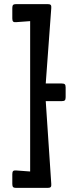

<svg xmlns="http://www.w3.org/2000/svg" viewBox="-20 -766 370 936"><path d="M281 -273H203L230 131Q231 142 227 146Q223 150 212 150H59Q48 150 44 146Q40 142 40 131V83Q40 72 44 68Q48 64 59 65L127 70V-663L59 -658Q48 -657 44 -661Q40 -665 40 -676V-727Q40 -738 44 -742Q48 -746 59 -746H212Q223 -746 227 -742Q231 -738 230 -727L203 -359H281Q292 -359 296 -355Q300 -351 300 -340V-292Q300 -281 296 -277Q292 -273 281 -273Z"/></svg>

Font: Crete Round
Style: Regular
Weight: 400
Designer: Veronika Burian
Foundry: TypeTogether
Version: Version 1.001